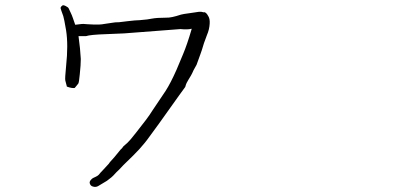

<svg xmlns="http://www.w3.org/2000/svg" viewBox="-20 -691 1540 739"><path d="M413.1 -603.5Q421.9 -605.5 438.5 -605.5Q451.2 -607.4 470.7 -609.4Q502.9 -613.3 516.6 -613.3Q552.7 -616.2 563.5 -619.1Q584 -623 620.1 -623Q638.7 -622.1 676.8 -634.8Q682.6 -636.7 711.9 -640.6Q741.2 -645.5 745.1 -645.5Q755.9 -646.5 763.7 -643.6Q763.7 -643.6 763.7 -643.6Q772.5 -646.5 782.2 -627.9Q788.1 -618.2 787.1 -600.6Q786.1 -578.1 776.4 -555.7Q763.7 -523.4 756.8 -498Q754.9 -491.2 751 -481.4Q739.3 -450.2 739.3 -449.2Q738.3 -443.4 730.5 -430.7Q724.6 -420.9 719.7 -409.2Q717.8 -404.3 705.1 -383.8Q696.3 -369.1 695.3 -364.3Q693.4 -356.4 692.4 -355.5Q677.7 -335.9 668.9 -323.2Q574.2 -189.5 545.9 -152.3Q543 -147.5 516.6 -117.2Q499 -97.7 455.1 -55.7Q449.2 -48.8 438.5 -38.1Q426.8 -27.3 421.9 -21.5Q411.1 -8.8 391.6 4.9Q371.1 17.6 357.4 25.4Q347.7 30.3 338.9 27.3Q328.1 25.4 325.2 13.7Q324.2 6.8 331.1 0Q335.9 -5.9 348.6 -10.7Q355.5 -13.7 360.4 -18.6Q366.2 -26.4 376 -36.1Q399.4 -61.5 399.4 -61.5Q399.4 -63.5 420.9 -86.9Q430.7 -98.6 438.5 -108.4Q446.3 -118.2 447.3 -118.2Q448.2 -118.2 455.1 -127.9Q457 -129.9 470.7 -141.6Q479.5 -149.4 503.9 -180.7Q550.8 -239.3 565.4 -263.7Q566.4 -265.6 617.2 -340.8Q636.7 -371.1 659.2 -421.9Q670.9 -449.2 684.6 -482.4Q700.2 -519.5 716.8 -576.2Q716.8 -578.1 717.8 -580.1Q716.8 -580.1 715.8 -580.1Q708 -578.1 700.2 -578.1Q692.4 -578.1 687.5 -578.1Q674.8 -579.1 674.8 -579.1L458 -562.5Q454.1 -562.5 389.6 -559.6Q327.1 -557.6 310.5 -551.8Q308.6 -551.8 298.8 -551.8Q289.1 -551.8 282.2 -551.8Q289.1 -502 291 -463.9Q291 -442.4 287.1 -405.3Q284.2 -373 281.2 -369.1L267.6 -352.5Q256.8 -350.6 238.3 -357.4H237.3V-358.4Q234.4 -369.1 231.4 -380.9Q229.5 -387.7 234.4 -436.5Q243.2 -518.6 234.4 -574.2Q226.6 -620.1 223.6 -628.9Q213.9 -655.3 213.9 -657.2Q211.9 -661.1 215.8 -666Q220.7 -670.9 222.7 -670.9Q226.6 -670.9 232.4 -668Q242.2 -663.1 244.1 -659.2Q247.1 -653.3 251 -644.5Q256.8 -632.8 260.7 -621.1Q265.6 -606.4 269.5 -595.7Q280.3 -596.7 293.9 -598.6Q296.9 -599.6 317.4 -597.7Q335 -596.7 337.9 -596.7Q367.2 -595.7 379.9 -598.6Q379.9 -598.6 413.1 -603.5Z"/></svg>

Font: ToneOZ-YinPZ-Tsuipita-TC
Style: Regular
Weight: 400
Designer: ÂÆ£ÂøóÂáåJeffrey Xuan(jeffreyx@gmail.com, ToneOZ.com) ÈòøÂù§(cjkFonts)
Foundry: ToneOZ
Version: Version 0.24071